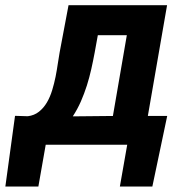

<svg xmlns="http://www.w3.org/2000/svg" viewBox="-73 -548 680 727"><path d="M32.2 -107.9Q56.6 -110.8 74.5 -125Q92.3 -139.2 104.5 -159.9Q116.7 -180.7 124.5 -206.3Q132.3 -231.9 137.5 -257.8Q142.6 -283.7 146 -307.6Q149.4 -331.5 152.8 -349.6L186.5 -528.3H559.6L486.8 -108.9H560.1L503.9 158.2H380.9L408.7 0H100.1L72.3 158.2H-52.7L-16.1 -109.4ZM285.6 -349.6Q279.8 -318.4 272.7 -286.6Q265.6 -254.9 255.9 -224.1Q246.1 -193.4 233.2 -163.8Q220.2 -134.3 202.6 -107.4L354.5 -108.9L407.2 -414.6H297.4Z"/></svg>

Font: Roboto Mono
Style: Bold Italic
Weight: 700
Designer: Google
Version: Version 2.000985; 2015; ttfautohint (v1.3)